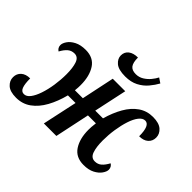

<svg xmlns="http://www.w3.org/2000/svg" viewBox="-178 -1016 1281 1281"><g transform="rotate(45 462.5 -375.5)"><path d="M93 10Q36 10 9 -14.5Q-18 -39 -18 -73Q-18 -106 5 -127Q28 -148 69 -148Q69 -96 79 -70Q89 -44 113 -44Q137 -44 156.5 -69.5Q176 -95 190.5 -138Q205 -181 213 -233.5Q221 -286 221 -339Q221 -399 208 -437Q195 -475 161 -475Q133 -475 113 -458Q93 -441 76 -409Q67 -414 60.5 -424Q54 -434 54 -448Q54 -466 69.5 -489Q85 -512 117 -528.5Q149 -545 197 -545Q270 -545 304.5 -492Q339 -439 339 -355Q339 -345 338.5 -332.5Q338 -320 336 -303H411L460 -536H578L528 -303H601Q621 -374 652.5 -429Q684 -484 728.5 -515Q773 -546 830 -546Q888 -546 915.5 -521.5Q943 -497 943 -463Q943 -430 920 -409.5Q897 -389 856 -389Q856 -492 811 -492Q788 -492 768 -466.5Q748 -441 734 -398Q720 -355 712 -302.5Q704 -250 704 -197Q704 -137 717 -99Q730 -61 765 -61Q793 -61 812.5 -78Q832 -95 849 -127Q858 -122 864.5 -112Q871 -102 871 -88Q871 -70 855 -47Q839 -24 807.5 -7.5Q776 9 729 9Q656 9 621 -44Q586 -97 586 -181Q586 -194 587 -208.5Q588 -223 591 -246H516L464 0H346L399 -246H327Q308 -172 276 -114Q244 -56 198.5 -23Q153 10 93 10ZM508 -605Q444 -605 416 -629Q388 -653 388 -684Q388 -717 412.5 -736Q437 -755 479 -755Q479 -708 494.5 -687Q510 -666 547 -666Q577 -666 602 -681.5Q627 -697 645 -719Q663 -741 673 -761L707 -738Q690 -707 664 -676Q638 -645 599.5 -625Q561 -605 508 -605Z"/></g></svg>

Font: Noto Serif SemiCondensed SemiBold
Style: Italic
Weight: 600
Width: 4
Italic angle: -12°
Designer: Monotype Design Team
Foundry: Monotype Imaging Inc.
Version: Version 2.014; ttfautohint (v1.8.4.7-5d5b)